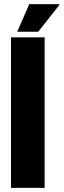

<svg xmlns="http://www.w3.org/2000/svg" viewBox="-20 -905 306 925"><path d="M63 -752 121 -885H265L266 -881L164 -752ZM33 0V-725H195V0Z"/></svg>

Font: Archivo ExtraCondensed Black
Style: Regular
Weight: 900
Width: 2
Designer: Hector Gatti
Foundry: Omnibus-Type
Version: Version 2.001; ttfautohint (v1.8.3)